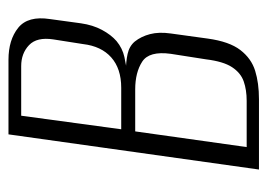

<svg xmlns="http://www.w3.org/2000/svg" viewBox="-109 -522 631 453"><g transform="rotate(-90 206.5 -295.5)"><path d="M33 0 116 -591H292Q339 -591 367.5 -568Q396 -545 388 -493L378 -420Q374 -392 362.5 -370.5Q351 -349 336 -336Q319 -322 298.5 -317.5Q278 -313 265 -312V-314Q287 -314 305.5 -310Q324 -306 335 -293Q347 -278 352.5 -257Q358 -236 354 -208L342 -121Q335 -70 315 -44Q295 -18 266 -9Q237 0 199 0ZM86 -29H195Q221 -29 241 -36Q261 -43 274.5 -63.5Q288 -84 293 -125L306 -208Q313 -259 287.5 -275.5Q262 -292 222 -292H123ZM128 -325H226Q271 -325 297.5 -348.5Q324 -372 329 -415L340 -485Q346 -524 326.5 -542.5Q307 -561 277 -561H160Z"/></g></svg>

Font: Alumni Sans Light
Style: Italic
Weight: 300
Italic angle: -8°
Version: Version 1.016